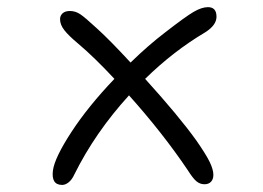

<svg xmlns="http://www.w3.org/2000/svg" viewBox="-20 -547 740 540"><path d="M154.8 -26.9Q123.5 -26.9 128.9 -67.9Q133.8 -103.5 180.9 -175.8Q228 -248 301.8 -325.2Q245.6 -385.7 199.2 -424.8Q172.9 -446.8 160.9 -462.2Q148.9 -477.5 148.9 -493.2Q148.9 -502.9 156 -509.5Q163.1 -516.1 176.8 -516.1Q192.4 -516.1 206.3 -506.6Q220.2 -497.1 252.9 -466.8Q289.6 -433.6 347.2 -371.1Q397.9 -420.4 444.8 -456.1Q502 -500.5 524.7 -513.7Q547.4 -526.9 564.9 -526.9Q588.9 -526.9 588.9 -500Q588.9 -476.1 557.1 -456.1Q467.3 -402.8 388.2 -325.2Q482.9 -220.7 532.2 -151.9Q560.1 -111.8 570.1 -90.8Q580.1 -69.8 580.1 -55.2Q580.1 -43 573.5 -35.9Q566.9 -28.8 555.2 -28.8Q542.5 -28.8 532.5 -37.1Q522.5 -45.4 507.8 -68.8Q438 -172.4 342.8 -278.8Q247.6 -174.3 189 -56.2Q182.6 -42 173.3 -34.4Q164.1 -26.9 154.8 -26.9Z"/></svg>

Font: Shantell Sans Bouncy
Style: Regular
Weight: 300
Designer: Stephen Nixon, Anya Danilova, Shantell Martin
Foundry: Arrow Type
Version: Version 1.006;[9816181b4]